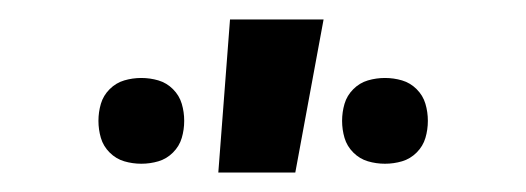

<svg xmlns="http://www.w3.org/2000/svg" viewBox="-20 -777 540 197"><path d="M375 -609Q366 -609 357.5 -611.5Q349 -614 342.5 -620.5Q336 -627 333.5 -635.5Q331 -644 331 -653Q331 -662 333.5 -670.5Q336 -679 342.5 -685.5Q349 -692 357.5 -694.5Q366 -697 375 -697Q384 -697 392.5 -694.5Q401 -692 407.5 -685.5Q414 -679 416.5 -670.5Q419 -662 419 -653Q419 -644 416.5 -635.5Q414 -627 407.5 -620.5Q401 -614 392.5 -611.5Q384 -609 375 -609ZM125 -609Q116 -609 107.5 -611.5Q99 -614 92.5 -620.5Q86 -627 83.5 -635.5Q81 -644 81 -653Q81 -662 83.5 -670.5Q86 -679 92.5 -685.5Q99 -692 107.5 -694.5Q116 -697 125 -697Q134 -697 142.5 -694.5Q151 -692 157.5 -685.5Q164 -679 166.5 -670.5Q169 -662 169 -653Q169 -644 166.5 -635.5Q164 -627 157.5 -620.5Q151 -614 142.5 -611.5Q134 -609 125 -609ZM204 -600 216 -757H312L283 -600Z"/></svg>

Font: Iosevka Term
Style: Bold
Weight: 700
Monospace: yes
Designer: Belleve Invis
Foundry: Belleve Invis
Version: Version 30.0.1